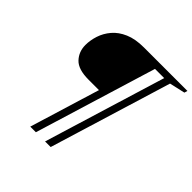

<svg xmlns="http://www.w3.org/2000/svg" viewBox="-211 -872 1151 1151"><g transform="rotate(45 365.0 -296.0)"><path d="M263 112.5H215.5L465.5 -705H602.5L589 -661H499.5ZM388.5 112.5H341L591 -705H730.5L724.5 -685L625.5 -662.5ZM496 -705 382.5 -333.5H263.5Q176 -333.5 139.5 -372.2Q103 -411 103 -467.5Q103 -507.5 116.5 -549.2Q130 -591 160 -626.5Q190 -662 239.8 -683.5Q289.5 -705 362.5 -705Z"/></g></svg>

Font: Newsreader 60pt ExtraBold
Style: Italic
Weight: 800
Italic angle: -17°
Designer: Hugues Gentile
Foundry: Production Type
Version: Version 1.003